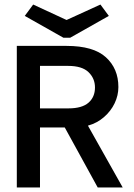

<svg xmlns="http://www.w3.org/2000/svg" viewBox="-20 -825 590 845"><path d="M54 0V-623H273Q391 -623 446 -573Q501 -523 501 -442Q501 -405 484.5 -370.5Q468 -336 437.5 -309.5Q407 -283 367 -272L520 0H410L265 -264H156V0ZM156 -348H281Q341 -348 369.5 -373Q398 -398 398 -440Q398 -480 369.5 -507.5Q341 -535 280 -535H156ZM422 -805 459 -755 289 -659H259L89 -755L126 -805L273 -737Z"/></svg>

Font: Inconsolata SemiExpanded SemiBold
Style: Regular
Weight: 600
Width: 6
Monospace: yes
Designer: Raph Levien, Cyreal, Brenton Simpson
Foundry: Raph Levien, Cyreal, Google
Version: Version 3.001; ttfautohint (v1.8.2.53-6de2)